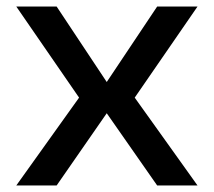

<svg xmlns="http://www.w3.org/2000/svg" viewBox="-20 -570 657 590"><path d="M30 -550H154L308 -318L463 -550H587L394 -270L587 0H463L308 -222L154 0H30L223 -270Z"/></svg>

Font: Edgecutting Lite Medium
Style: Medium
Weight: 500
Designer: RandomMaerks (Nguyen Gia Bao)
Version: Version 1.0